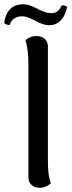

<svg xmlns="http://www.w3.org/2000/svg" viewBox="-40 -874 339 906"><path d="M277 -841C271 -847 263 -849 252 -849C241 -829 232 -812 201 -812C153 -812 119 -854 68 -854C27 -854 -12 -831 -20 -766C-14 -759 -3 -755 5 -756C14 -780 31 -797 64 -797C108 -797 143 -755 193 -755C238 -755 267 -791 277 -841ZM147 12C173 12 191 -1 200 -9C188 -41 186 -81 186 -120V-655C186 -686 163 -704 132 -704C107 -704 88 -692 80 -684C91 -651 94 -611 94 -572V-38C94 -7 116 12 147 12Z"/></svg>

Font: Arima Koshi Medium
Style: Regular
Weight: 500
Designer: Joana Correia and Natanael Gama
Foundry: NDISCOVER
Version: Version 1.019;PS 001.019;hotconv 1.0.88;makeotf.lib2.5.64775